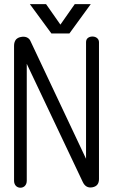

<svg xmlns="http://www.w3.org/2000/svg" viewBox="-20 -877 540 914"><path d="M46.9 -659.2V-16.6Q46.9 -2 55.7 7.8Q64.5 16.6 77.1 16.6Q88.9 16.6 97.7 8.8Q107.4 -1 107.4 -16.6V-573.2L374 -10.7Q388.7 20.5 419.9 14.6Q451.2 8.8 451.2 -24.4V-675.8Q451.2 -688.5 441.4 -696.3Q432.6 -703.1 419.9 -703.1Q407.2 -703.1 398.4 -696.3Q389.6 -689.5 389.6 -675.8V-121.1L125 -681.6Q120.1 -693.4 107.4 -699.2Q94.7 -704.1 81.1 -701.2Q66.4 -699.2 56.6 -689.5Q46.9 -677.7 46.9 -659.2ZM199.2 -857.4H122.1L224.6 -717.8H310.5L412.1 -857.4H335.9L267.6 -759.8Z"/></svg>

Font: GulimChe
Style: Regular
Weight: 400
Monospace: yes
Version: Version 2.21